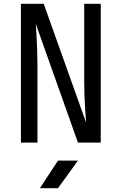

<svg xmlns="http://www.w3.org/2000/svg" viewBox="-20 -750 640 1010"><path d="M90 0V-730H210L433 -105Q431 -130 428.5 -166.5Q426 -203 424.5 -243.5Q423 -284 423 -320V-730H510V0H390L168 -625Q170 -601 172 -564.5Q174 -528 175.5 -487.5Q177 -447 177 -410V0ZM190 240 285 95H390L285 240Z"/></svg>

Font: NKDuy Mono
Style: Regular
Weight: 400
Monospace: yes
Designer: NKDuy
Foundry: NKDuy
Version: Version 2.251; ttfautohint (v1.8.4.7-5d5b)